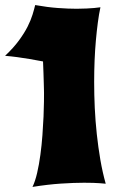

<svg xmlns="http://www.w3.org/2000/svg" viewBox="-27 -733 464 763"><path d="M393.1 -2.9Q382.8 -3.9 370.1 -4.9Q358.9 -5.9 343.3 -6.3Q327.6 -6.8 307.1 -6.8Q267.6 -6.8 215.3 -3.4Q163.1 0 102.1 9.8Q112.8 -12.2 120.6 -45.9Q128.4 -79.6 133.5 -117.9Q138.7 -156.2 141.6 -195.8Q144.5 -235.4 146 -269.5Q147.5 -303.7 147.7 -328.6Q147.9 -353.5 147.9 -362.8Q147.9 -364.3 147.7 -374.8Q147.5 -385.3 147 -402.3Q146.5 -419.4 145.8 -441.7Q145 -463.9 144 -488.8Q117.2 -494.1 90.6 -498.5Q64 -502.9 42 -505.9Q16.6 -509.3 -6.8 -511.2Q26.9 -543 48.3 -572.3Q69.8 -601.6 82.8 -627.4Q95.7 -653.3 102.3 -674.8Q108.9 -696.3 112.8 -712.9Q162.1 -704.1 203.4 -701.2Q244.6 -698.2 277.8 -698.2Q299.8 -698.2 317.4 -699.2Q335 -700.2 347.2 -701.2Q361.3 -702.6 372.1 -704.1Q366.2 -676.8 361.8 -643.3Q357.4 -609.9 354 -572Q350.6 -534.2 348.9 -492.7Q347.2 -451.2 347.2 -407.2Q347.2 -356.4 349.6 -304Q352.1 -251.5 357.7 -199.7Q363.3 -147.9 371.8 -98.1Q380.4 -48.3 393.1 -2.9Z"/></svg>

Font: Spicy Rice
Style: Regular
Weight: 400
Version: Version 1.000